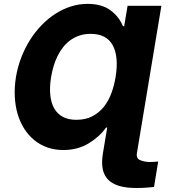

<svg xmlns="http://www.w3.org/2000/svg" viewBox="-20 -757 886 982"><path d="M61.8 -364.3Q70.7 -416.5 89.3 -464.3Q108 -512.1 134.1 -553.4Q160.2 -594.8 193.2 -628.7Q226.2 -662.6 263.8 -686.8Q301.5 -710.9 343 -724.1Q384.6 -737.2 427.6 -737.2Q501.8 -737.2 546.2 -703.5Q589.8 -670.5 608.7 -622.9H615.1L632.5 -727.3H805.4L680.4 25.2Q675.4 54 697.8 62.5Q721.6 71.7 747.5 71.7Q757.8 71.7 767.9 70.8Q778.1 70 789.1 68.9L767.8 199.2Q752.5 200.6 730.5 202.6Q708.5 204.5 678.3 204.5Q656.2 204.5 632.3 202.2Q608.3 199.9 586.1 192.8Q563.9 185.7 545.5 172.6Q527 159.4 515.6 137.4Q494.7 96.6 506.7 25.2L528.4 -104.8H522.7Q488.3 -56.8 432.9 -23.4Q376.8 10.3 304 10.3Q259.9 10.3 222.5 -2.8Q185 -16 155.4 -40.3Q125.7 -64.6 104 -98.5Q82.4 -132.5 70.1 -174.2Q57.9 -215.9 55.6 -264Q53.3 -312.1 61.8 -364.3ZM370 -144.2Q418.3 -144.2 453.3 -162.8Q488.3 -181.5 512.3 -212.2Q536.2 -242.9 550.4 -282.5Q564.6 -322.1 571.4 -364Q588.1 -467 556.5 -525.6Q524.9 -583.8 443.5 -583.8Q412.3 -583.8 386.4 -575.1Q360.4 -566.4 339.5 -551.1Q318.5 -535.9 302.4 -515.1Q286.2 -494.3 274.1 -469.8Q262.1 -445.3 254.1 -418.3Q246.1 -391.3 241.5 -364Q233 -311.4 237.2 -270.4Q241.5 -229.4 258 -201.3Q274.5 -173.3 302.7 -158.7Q331 -144.2 370 -144.2Z"/></svg>

Font: Inter P Extra Bold
Style: Italic
Weight: 800
Italic angle: 9.39999°
Designer: Rasmus Andersson
Foundry: rsms
Version: Version 3.018;git-588b23468